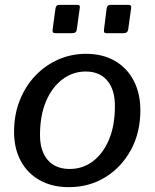

<svg xmlns="http://www.w3.org/2000/svg" viewBox="-20 -762 639 792"><path d="M309 -729 297 -642Q296 -633 291.5 -629Q287 -625 276 -625H211Q201 -625 198.5 -628.5Q196 -632 197 -640L209 -728Q212 -742 223 -742H300Q312 -742 309 -729ZM521 -729 509 -642Q508 -633 503 -629Q498 -625 487 -625H422Q412 -625 410 -628.5Q408 -632 409 -640L420 -728Q423 -742 435 -742H511Q523 -742 521 -729ZM264 10Q195 10 144 -18.5Q93 -47 65.5 -98.5Q38 -150 38 -218Q38 -289 61.5 -348Q85 -407 126 -450Q167 -493 220.5 -516.5Q274 -540 335 -540Q404 -540 454.5 -510.5Q505 -481 532 -428.5Q559 -376 559 -307Q559 -215 520 -143.5Q481 -72 414.5 -31Q348 10 264 10ZM268 -65Q321 -65 363 -96.5Q405 -128 429.5 -186Q454 -244 454 -325Q454 -392 422.5 -429.5Q391 -467 333 -467Q281 -467 238 -435Q195 -403 170 -344.5Q145 -286 145 -205Q145 -139 177 -102Q209 -65 268 -65Z"/></svg>

Font: Libre Franklin Medium
Style: Italic
Weight: 500
Italic angle: -8°
Designer: Pablo Impallari, Rodrigo Fuenzalida, Nhung Nguyen
Foundry: Impallari Type
Version: Version 3.000